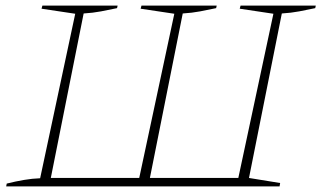

<svg xmlns="http://www.w3.org/2000/svg" viewBox="-20 -664 1145 684"><path d="M1103 -635Q1075 -629 1046 -623.5Q1017 -618 984 -616L867 -30L978 -12L976 0H2L4 -10Q36 -18 65.5 -23Q95 -28 123 -29L248 -615L128 -633L131 -644H399L397 -635Q369 -629 340 -623.5Q311 -618 278 -616L161 -30H476L601 -615L481 -633L484 -644H752L750 -635Q722 -629 693 -623.5Q664 -618 631 -616L514 -30H829L954 -615L834 -633L837 -644H1105Z"/></svg>

Font: Piazzolla Thin
Style: Italic
Weight: 100
Italic angle: -11.3°
Designer: Juan Pablo del Peral
Foundry: Huerta Tipografica
Version: Version 1.330